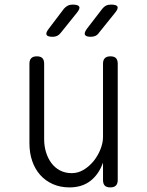

<svg xmlns="http://www.w3.org/2000/svg" viewBox="-20 -805 640 835"><path d="M428 -209V-528Q428 -544 436 -552Q444 -560 460 -560Q477 -560 484.5 -552Q492 -544 492 -528V-22Q492 -6 484 2Q476 10 460 10Q443 10 435.5 2Q428 -6 428 -22V-98Q410 -47 373.5 -18.5Q337 10 282 10Q242 10 209.5 -4.5Q177 -19 154.5 -44.5Q132 -70 120 -105Q108 -140 108 -182V-528Q108 -544 116 -552Q124 -560 140 -560Q157 -560 164.5 -552Q172 -544 172 -528V-199Q172 -170 180 -143.5Q188 -117 203 -96.5Q218 -76 240.5 -64Q263 -52 292 -52Q320 -52 344.5 -67Q369 -82 387.5 -105Q406 -128 417 -156Q428 -184 428 -209ZM375 -645Q354 -645 349.5 -653.5Q345 -662 358 -680L425 -767Q432 -776 441 -780.5Q450 -785 463 -785Q487 -785 491 -776Q495 -767 480 -749L410 -662Q404 -653 395 -649Q386 -645 375 -645ZM209 -645Q187 -645 182.5 -653.5Q178 -662 192 -680L258 -767Q266 -776 275 -780.5Q284 -785 296 -785Q320 -785 324.5 -776Q329 -767 314 -749L244 -662Q237 -653 228.5 -649Q220 -645 209 -645Z"/></svg>

Font: Maple Mono NL ExtraLight
Style: Regular
Weight: 275
Monospace: yes
Designer: subframe7536
Version: Version 7.000